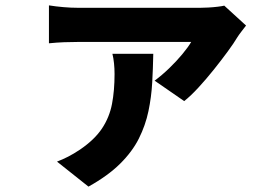

<svg xmlns="http://www.w3.org/2000/svg" viewBox="-20 -592 1040 714"><path d="M895 -497Q888 -488 878 -475Q868 -462 863 -454Q850 -432 826.5 -400Q803 -368 775 -333Q747 -298 718.5 -267Q690 -236 665 -216L555 -292Q582 -312 609 -338Q636 -364 658 -390.5Q680 -417 691 -436Q679 -436 647.5 -436Q616 -436 573 -436Q530 -436 483 -436Q436 -436 392 -436Q348 -436 315.5 -436Q283 -436 270 -436Q244 -436 218 -435Q192 -434 162 -431V-572Q187 -568 215.5 -565.5Q244 -563 270 -563Q283 -563 318.5 -563Q354 -563 402.5 -563Q451 -563 502.5 -563Q554 -563 600.5 -563Q647 -563 681 -563Q715 -563 725 -563Q737 -563 755 -564Q773 -565 789.5 -567Q806 -569 814 -571ZM550 -392Q549 -338 546 -284.5Q543 -231 532 -178.5Q521 -126 496.5 -77Q472 -28 426.5 17Q381 62 309 102L192 9Q213 1 233.5 -9.5Q254 -20 278 -36Q332 -73 359.5 -114.5Q387 -156 396.5 -205.5Q406 -255 406 -317Q406 -337 404 -356.5Q402 -376 398 -392Z"/></svg>

Font: Noto Sans SC ExtraBold
Style: Regular
Weight: 800
Designer: Ryoko NISHIZUKA 西塚涼子 (kana, bopomofo & ideographs); Paul D. Hunt (Latin, Greek & Cyrillic); Sandoll Communications 산돌커뮤니
Foundry: Adobe
Version: Version 2.004-H2;hotconv 1.0.118;makeotfexe 2.5.65603